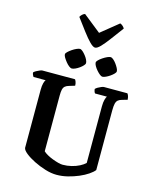

<svg xmlns="http://www.w3.org/2000/svg" viewBox="-164 -1286 1113 1392"><g transform="rotate(15 392.5 -590.0)"><path d="M398 0Q358 0 312.5 -14Q267 -28 226 -48.5Q185 -69 157.5 -91Q130 -113 128 -130V-565Q128 -596 133.5 -616Q139 -636 145 -642H54Q51 -647 47 -654.5Q43 -662 42 -673Q48 -680 60.5 -687Q73 -694 85.5 -699Q98 -704 104 -704H349Q353 -699 357.5 -687Q362 -675 362 -659L319 -646Q301 -641 290.5 -632Q280 -623 276 -606.5Q272 -590 272 -560V-143Q283 -132 302.5 -121Q322 -110 344.5 -101.5Q367 -93 387.5 -87.5Q408 -82 422 -82Q456 -82 488.5 -90Q521 -98 547 -111.5Q573 -125 588 -140V-564Q588 -596 594 -616.5Q600 -637 605 -642H516Q512 -646 509 -654.5Q506 -663 505 -673Q511 -680 523 -687Q535 -694 547.5 -699Q560 -704 566 -704H742Q747 -698 751 -687Q755 -676 756 -659L717 -648Q698 -643 687.5 -634Q677 -625 672.5 -607Q668 -589 668 -555V-108Q655 -91 627 -72Q599 -53 561.5 -37Q524 -21 482 -10.5Q440 0 398 0ZM535 -773Q527 -773 515 -782.5Q503 -792 490.5 -806.5Q478 -821 470 -835.5Q462 -850 462 -860Q462 -868 473 -879Q484 -890 500.5 -901Q517 -912 532.5 -919Q548 -926 558 -926Q566 -926 578 -916Q590 -906 601 -891Q612 -876 619.5 -861.5Q627 -847 627 -837Q627 -830 616.5 -819Q606 -808 591 -797.5Q576 -787 560.5 -780Q545 -773 535 -773ZM305 -773Q297 -773 284.5 -782.5Q272 -792 260 -807Q248 -822 239.5 -836Q231 -850 231 -860Q231 -868 242.5 -879Q254 -890 270 -901Q286 -912 302 -919Q318 -926 327 -926Q336 -926 347.5 -916Q359 -906 370.5 -891.5Q382 -877 389 -862.5Q396 -848 396 -837Q396 -830 386 -819Q376 -808 361.5 -797.5Q347 -787 331.5 -780Q316 -773 305 -773ZM429 -963Q414 -963 389 -988Q364 -1013 332 -1055.5Q300 -1098 262 -1149Q267 -1159 276.5 -1168Q286 -1177 297 -1180L430 -1074L561 -1180Q571 -1177 581 -1168Q591 -1159 595 -1150Q556 -1098 524.5 -1055.5Q493 -1013 469 -988Q445 -963 429 -963Z"/></g></svg>

Font: Texturina Medium 12pt
Style: Bold
Weight: 700
Version: Version 1.002